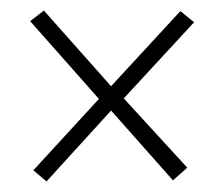

<svg xmlns="http://www.w3.org/2000/svg" viewBox="-20 -384 421 363"><path d="M167 -197 37 -344 63 -364 190 -221 321 -363 347 -342 214 -198 334 -67 307 -43 190 -175 68 -41 43 -62Z"/></svg>

Font: Genos Thin Light
Style: Regular
Weight: 300
Version: Version 1.010